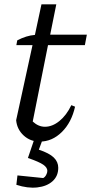

<svg xmlns="http://www.w3.org/2000/svg" viewBox="-20 -640 418 880"><path d="M162 9Q119 9 88.5 -19Q58 -47 54 -89L129 -433H55L59 -455Q101 -477 140 -480L170 -620H238L210 -481H378L369 -433H200L130 -83Q156 -59 186 -59Q220 -59 252.5 -85.5Q285 -112 307 -158L324 -151Q308 -79 263.5 -35Q219 9 162 9ZM141 -13H180L158 46Q206 62 226.5 82Q247 102 247 129Q247 167 221 190.5Q195 214 151 219Q107 224 55 207L60 164L178 176Q186 172 191.5 162Q197 152 197 143Q197 128 178.5 115Q160 102 108 84Z"/></svg>

Font: Piazzolla
Style: Italic
Weight: 400
Italic angle: -11.3°
Designer: Juan Pablo del Peral
Foundry: Huerta Tipografica
Version: Version 1.330